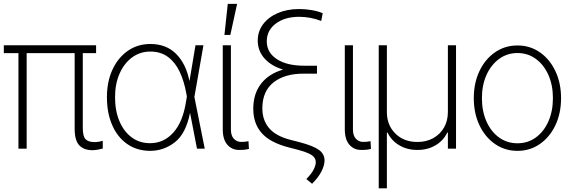

<svg xmlns="http://www.w3.org/2000/svg" viewBox="-30 -785 3016 1014"><path d="M477.5 -545.9V-504.4H407.2V-109.4Q407.2 -64 422.4 -49.3Q437.5 -34.7 467.8 -34.7Q488.8 -34.2 512.7 -41.5V-0.5Q500 2.9 486.8 5.4Q473.6 7.8 457.5 8.3Q412.1 7.8 388.2 -18.1Q364.3 -43.9 364.3 -105V-504.4H110.8V0H67.4V-504.4H-9.8V-545.9Z M762.2 11.7Q692.4 11.2 641.4 -24.7Q590.3 -60.5 562.5 -124.3Q534.7 -188 534.7 -272Q534.7 -354 564 -417.2Q593.3 -480.5 645 -516.6Q696.8 -552.7 764.2 -552.7Q847.7 -552.7 899.9 -500.7Q952.1 -448.7 970.7 -356.9L1002.4 -545.9H1044.4L996.6 -272.9L1051.3 0H1010.3L974.1 -187H973.1Q951.7 -79.6 893.6 -33.9Q835.4 11.7 762.2 11.7ZM957 -274.9 953.6 -293.5Q942.4 -356 919.2 -405.5Q896 -455.1 857.7 -483.9Q819.3 -512.7 764.2 -512.7Q709.5 -512.7 667.5 -481.7Q625.5 -450.7 601.6 -396.5Q577.6 -342.3 577.6 -271.5Q577.6 -200.2 600.6 -145.5Q623.5 -90.8 665 -59.8Q706.5 -28.8 762.2 -28.8Q835.9 -28.8 886.2 -85.7Q936.5 -142.6 952.6 -249.5Z M1146.5 -545.9H1189.5V-101.6Q1189.5 -67.9 1205.3 -51.8Q1221.2 -35.6 1242.7 -35.6Q1257.8 -35.6 1268.6 -37.1Q1279.3 -38.6 1282.2 -39.6L1284.7 1.5Q1280.3 2.9 1266.8 5.1Q1253.4 7.3 1232.9 6.8Q1195.3 7.3 1170.9 -20.5Q1146.5 -48.3 1146.5 -101.6ZM1155.3 -600.6 1172.9 -764.6H1222.2L1186.5 -600.6Z M1674.3 -715.3 1666.5 -674.3Q1611.3 -695.8 1550.8 -696.3Q1474.1 -696.3 1426.5 -660.4Q1378.9 -624.5 1378.9 -566.9Q1378.9 -507.3 1432.6 -472.4Q1486.3 -437.5 1578.1 -438H1644V-431.2V-396H1574.7Q1474.6 -396.5 1415.5 -350.6Q1356.4 -304.7 1355.5 -214.8Q1355 -152.8 1389.4 -110.4Q1423.8 -67.9 1500.5 -47.4L1551.8 -34.2Q1624.5 -15.1 1654.3 6.6Q1684.1 28.3 1684.1 63Q1683.6 89.8 1667 121.6Q1650.4 153.3 1618.2 185.5L1587.9 160.6Q1616.2 131.3 1627.2 108.9Q1638.2 86.4 1637.7 70.8Q1637.7 47.4 1614 32.7Q1590.3 18.1 1533.2 3.4L1495.6 -6.3Q1395.5 -32.2 1351.6 -82.8Q1307.6 -133.3 1307.6 -210.4Q1307.6 -290 1348.9 -343Q1390.1 -396 1465.3 -417.5Q1403.3 -436 1367.4 -475.8Q1331.5 -515.6 1331.1 -570.3Q1331.1 -618.7 1359.1 -656.5Q1387.2 -694.3 1436.8 -715.8Q1486.3 -737.3 1550.3 -737.3Q1584 -737.3 1617.2 -731.4Q1650.4 -725.6 1674.3 -715.3Z M1791 -545.9H1834V-101.6Q1834 -67.9 1849.9 -51.8Q1865.7 -35.6 1887.2 -35.6Q1902.3 -35.6 1913.1 -37.1Q1923.8 -38.6 1926.8 -39.6L1929.2 1.5Q1924.8 2.9 1911.4 5.1Q1897.9 7.3 1877.4 6.8Q1839.8 7.3 1815.4 -20.5Q1791 -48.3 1791 -101.6Z M1970.2 209.5V-545.9H2013.2V-193.4Q2013.2 -124 2058.1 -79.6Q2103 -35.2 2174.3 -35.2Q2221.7 -35.2 2258.1 -55.4Q2294.4 -75.7 2314.9 -111.3Q2335.4 -147 2335.4 -193.4V-545.9H2378.4V0H2335.4V-85H2332Q2312 -42 2269.5 -17.3Q2227.1 7.3 2174.3 6.8Q2121.6 7.3 2079.3 -17.3Q2037.1 -42 2016.6 -85H2013.2V209.5Z M2703.1 11.7Q2636.2 11.7 2584 -24.7Q2531.7 -61 2502 -123.8Q2472.2 -186.5 2472.2 -266.6Q2472.2 -346.7 2502 -409.4Q2531.7 -472.2 2584 -508.5Q2636.2 -544.9 2703.1 -544.9Q2769.5 -544.9 2821.5 -508.5Q2873.5 -472.2 2903.3 -409.2Q2933.1 -346.2 2933.1 -266.6Q2933.1 -186.5 2903.3 -123.8Q2873.5 -61 2821.5 -24.7Q2769.5 11.7 2703.1 11.7ZM2703.1 -28.3Q2757.8 -28.3 2800 -59.1Q2842.3 -89.8 2866.2 -143.8Q2890.1 -197.8 2890.1 -266.6Q2890.1 -335.4 2866.2 -389.2Q2842.3 -442.9 2800 -473.9Q2757.8 -504.9 2703.1 -504.9Q2648.4 -504.9 2606 -473.9Q2563.5 -442.9 2539.3 -389.2Q2515.1 -335.4 2515.1 -266.6Q2515.1 -197.8 2539.1 -143.8Q2563 -89.8 2605.5 -59.1Q2647.9 -28.3 2703.1 -28.3Z"/></svg>

Font: Inter Display Extra Light
Style: Regular
Weight: 200
Designer: Rasmus Andersson
Foundry: rsms
Version: Version 4.000;git-4fc901f